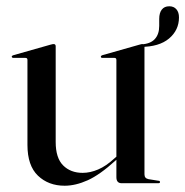

<svg xmlns="http://www.w3.org/2000/svg" viewBox="-20 -584 590 612"><path d="M550.5 -528.5Q550.5 -488 518.8 -461.2Q487 -434.5 428 -434.5Q427.5 -434.5 426.5 -436Q425.5 -437.5 425.5 -439Q425.5 -441 426.8 -441.5Q428 -442 429.5 -442.5Q459 -444 473.2 -459.2Q487.5 -474.5 487.5 -501.5V-523.5Q487.5 -543 495.8 -553.5Q504 -564 519.5 -564Q534 -564 542.2 -554.5Q550.5 -545 550.5 -528.5ZM351 -19V-78.5V-81V-393Q351 -396 349.5 -397.8Q348 -399.5 344.5 -399.5H305.5Q303.5 -399.5 302.5 -400.8Q301.5 -402 301.5 -403.5Q301.5 -405.5 302.8 -406.2Q304 -407 306 -408L424 -441.5Q428.5 -443 430.5 -443.2Q432.5 -443.5 434.5 -443.5Q437.5 -443.5 439 -441.5Q440.5 -439.5 440.5 -437V-28.5Q440.5 -22 443.5 -18.2Q446.5 -14.5 453 -13L484 -8Q487.5 -8 488.8 -6.8Q490 -5.5 490 -3.5Q490 -2 488.8 -1Q487.5 0 484.5 0H367.5Q359.5 0 355.2 -4.8Q351 -9.5 351 -19ZM67.5 -122V-393Q67.5 -396 66 -397.8Q64.5 -399.5 60.5 -399.5H22Q20 -399.5 18.8 -400.8Q17.5 -402 17.5 -403.5Q17.5 -405.5 18.8 -406.2Q20 -407 22.5 -408L140.5 -441.5Q145.5 -443 147.5 -443.2Q149.5 -443.5 151.5 -443.5Q154.5 -443.5 156 -441.5Q157.5 -439.5 157.5 -437V-131.5Q157.5 -80.5 181.2 -56.8Q205 -33 243.5 -33Q267.5 -33 292.8 -43.8Q318 -54.5 344 -78.5L361 -93.5L366 -88.5L348.5 -72.5Q298.5 -27 259.8 -9.5Q221 8 186 8Q134.5 8 101 -24Q67.5 -56 67.5 -122Z"/></svg>

Font: Fraunces 96pt
Style: Regular
Weight: 400
Version: Version 1.000;[b76b70a41]